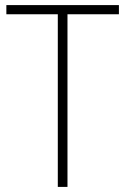

<svg xmlns="http://www.w3.org/2000/svg" viewBox="-20 -734 493 754"><path d="M245 0H207V-678H5V-714H447V-678H245Z"/></svg>

Font: Noto Sans Gurmukhi SemiCondensed ExtraLight
Style: Regular
Weight: 200
Width: 4
Designer: Jelle Bosma - Monotype Design Team
Foundry: Monotype Imaging Inc.
Version: Version 2.004; ttfautohint (v1.8.4.7-5d5b)